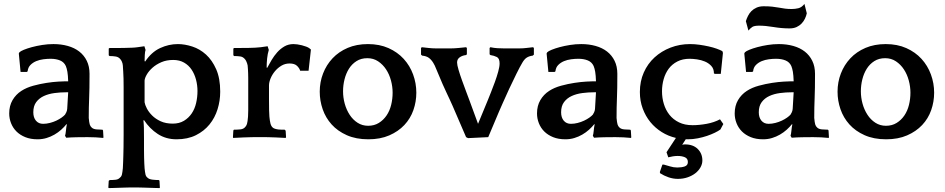

<svg xmlns="http://www.w3.org/2000/svg" viewBox="-20 -700 4823 980"><path d="M312 -7Q315 -16 316.5 -33Q318 -50 321 -64L320 -67Q308 -52 292.5 -38Q277 -24 258 -13Q239 -2 217.5 4.5Q196 11 172 11Q136 11 109 0Q82 -11 64 -29Q46 -47 36.5 -71Q27 -95 27 -121Q27 -160 44 -189Q61 -218 89 -236Q115 -253 150 -262.5Q185 -272 218 -277Q251 -282 278 -283.5Q305 -285 314 -285H328Q327 -316 324 -333.5Q321 -351 316 -363Q307 -383 286.5 -391.5Q266 -400 238 -400Q221 -400 201.5 -397.5Q182 -395 165 -388Q148 -381 135.5 -368.5Q123 -356 121 -336L117 -333H85L76 -427L79 -433Q85 -439 102 -446Q119 -453 143 -459.5Q167 -466 195.5 -470.5Q224 -475 253 -475Q292 -475 326 -465.5Q360 -456 384.5 -437Q409 -418 423 -389.5Q437 -361 437 -323Q437 -282 436.5 -253Q436 -224 435 -199Q434 -174 433.5 -150.5Q433 -127 433 -98Q435 -75 438 -65Q441 -55 448 -49Q456 -41 472.5 -39.5Q489 -38 503 -38L506 -34L508 0L507 4Q490 2 468 1Q446 0 427 0Q399 0 371 0.5Q343 1 318 3ZM312 -115Q315 -120 318.5 -127Q322 -134 323 -144L328 -229H319Q288 -229 258 -225Q228 -221 204 -210Q180 -199 165 -179Q150 -159 150 -127Q150 -100 163.5 -84Q177 -68 200 -68Q217 -68 234.5 -72.5Q252 -77 267 -84Q282 -91 294 -99.5Q306 -108 312 -115Z M721 -386Q753 -434 797 -454.5Q841 -475 888 -475Q923 -475 961.5 -462.5Q1000 -450 1031.5 -421.5Q1063 -393 1083.5 -346.5Q1104 -300 1104 -232Q1104 -186 1090.5 -142.5Q1077 -99 1049.5 -65Q1022 -31 980 -10Q938 11 881 11Q827 11 785.5 -16Q744 -43 715 -87L712 -85Q714 -68 714.5 -48.5Q715 -29 715 8Q715 41 715 64Q715 87 715.5 104Q716 121 716.5 133.5Q717 146 718 159Q720 179 722.5 190Q725 201 733 207Q741 215 758 217Q775 219 791 219L794 222L796 257L795 260Q788 260 773 259.5Q758 259 742 258.5Q726 258 711 257.5Q696 257 689 257H637Q630 257 616 257.5Q602 258 586 258.5Q570 259 556 259.5Q542 260 535 260L533 257L535 223L540 219Q555 219 569.5 217.5Q584 216 592 207Q600 201 602.5 190Q605 179 607 159Q608 142 608.5 127.5Q609 113 609.5 95Q610 77 610.5 51.5Q611 26 611 -15V-186Q611 -227 611 -253.5Q611 -280 610.5 -299Q610 -318 609 -333Q608 -348 607 -366Q606 -377 602 -385.5Q598 -394 595 -397Q586 -409 571 -411.5Q556 -414 539 -414L535 -418V-452L539 -455H557Q569 -455 585 -455Q601 -455 618.5 -455.5Q636 -456 652.5 -456.5Q669 -457 682 -459L717 -464L723 -445Q720 -438 719 -419.5Q718 -401 718 -388ZM988 -235Q988 -265 980.5 -293.5Q973 -322 958 -344.5Q943 -367 919.5 -380.5Q896 -394 864 -394Q830 -394 803.5 -382.5Q777 -371 758.5 -354.5Q740 -338 729.5 -320Q719 -302 718 -289V-178Q720 -165 729.5 -146.5Q739 -128 756.5 -110.5Q774 -93 800 -81Q826 -69 862 -69Q895 -69 919 -83.5Q943 -98 958.5 -121Q974 -144 981 -174Q988 -204 988 -235Z M1344 -354Q1354 -373 1366.5 -394Q1379 -415 1395 -433Q1411 -451 1431.5 -463Q1452 -475 1478 -475Q1486 -475 1497.5 -473.5Q1509 -472 1520.5 -469Q1532 -466 1543 -462Q1554 -458 1560 -453L1567 -447L1555 -339H1512Q1509 -351 1496.5 -363.5Q1484 -376 1458 -376Q1435 -376 1416 -364.5Q1397 -353 1383 -336Q1369 -319 1361 -299.5Q1353 -280 1353 -264V-195Q1353 -157 1353.5 -138Q1354 -119 1355 -105Q1357 -83 1360.5 -69.5Q1364 -56 1372 -49Q1376 -45 1384.5 -42.5Q1393 -40 1402 -39Q1411 -38 1419.5 -38Q1428 -38 1433 -38L1438 -33L1440 0L1438 4Q1432 4 1418 3Q1404 2 1388 1.5Q1372 1 1358 0.5Q1344 0 1338 0H1274Q1267 0 1252.5 0.5Q1238 1 1222 1.5Q1206 2 1191.5 3Q1177 4 1170 4L1169 0L1171 -34L1174 -38Q1191 -38 1206 -39.5Q1221 -41 1229 -49Q1237 -56 1240.5 -67Q1244 -78 1246 -105Q1247 -117 1247 -137Q1247 -157 1247 -193V-266Q1247 -287 1247 -301.5Q1247 -316 1246.5 -327Q1246 -338 1245.5 -347Q1245 -356 1244 -366Q1242 -376 1238 -385Q1234 -394 1231 -397Q1221 -410 1206 -412Q1191 -414 1175 -414L1171 -418V-452L1175 -455H1193Q1215 -455 1250 -455.5Q1285 -456 1311 -459L1346 -464L1352 -445Q1346 -426 1343.5 -402Q1341 -378 1341 -355Z M1858 -475Q1917 -475 1963 -454.5Q2009 -434 2040.5 -399.5Q2072 -365 2088.5 -320Q2105 -275 2105 -227Q2105 -181 2090 -138Q2075 -95 2044 -62Q2013 -29 1967 -9Q1921 11 1860 11Q1797 11 1750 -10Q1703 -31 1672.5 -65Q1642 -99 1627 -142.5Q1612 -186 1612 -232Q1612 -281 1629 -325Q1646 -369 1677.5 -402.5Q1709 -436 1754.5 -455.5Q1800 -475 1858 -475ZM1859 -58Q1890 -58 1913.5 -72.5Q1937 -87 1953 -110.5Q1969 -134 1976.5 -164.5Q1984 -195 1984 -227Q1984 -258 1975.5 -289.5Q1967 -321 1950.5 -346Q1934 -371 1910 -387Q1886 -403 1855 -403Q1823 -403 1799.5 -388Q1776 -373 1761 -349Q1746 -325 1738.5 -295Q1731 -265 1731 -234Q1731 -202 1739.5 -171Q1748 -140 1764.5 -114.5Q1781 -89 1805 -73.5Q1829 -58 1859 -58Z M2369 5 2359 0 2290 -160Q2282 -178 2275.5 -192Q2269 -206 2260 -225Q2251 -244 2239 -271Q2227 -298 2209 -342Q2202 -359 2199 -365.5Q2196 -372 2191 -380Q2181 -396 2168.5 -405Q2156 -414 2135 -416L2129 -421V-455L2133 -459Q2150 -457 2169 -455Q2188 -453 2204 -453H2283Q2298 -453 2319.5 -455Q2341 -457 2359 -459L2363 -455V-423L2359 -419Q2340 -417 2326.5 -407.5Q2313 -398 2313 -381Q2313 -369 2320.5 -343.5Q2328 -318 2338.5 -289Q2349 -260 2359.5 -232Q2370 -204 2376 -188L2420 -68L2470 -189Q2476 -204 2486 -229Q2496 -254 2506 -281.5Q2516 -309 2523 -334.5Q2530 -360 2530 -376Q2530 -402 2516 -409Q2502 -416 2483 -419L2479 -423V-455L2483 -459Q2502 -455 2519 -454Q2536 -453 2551 -453H2632Q2649 -453 2665.5 -455Q2682 -457 2701 -459L2705 -455V-421L2699 -416Q2682 -414 2669.5 -406.5Q2657 -399 2646 -380Q2634 -360 2615.5 -322.5Q2597 -285 2578.5 -245.5Q2560 -206 2545.5 -172.5Q2531 -139 2526 -128L2472 0Z M3006 -7Q3009 -16 3010.5 -33Q3012 -50 3015 -64L3014 -67Q3002 -52 2986.5 -38Q2971 -24 2952 -13Q2933 -2 2911.5 4.5Q2890 11 2866 11Q2830 11 2803 0Q2776 -11 2758 -29Q2740 -47 2730.5 -71Q2721 -95 2721 -121Q2721 -160 2738 -189Q2755 -218 2783 -236Q2809 -253 2844 -262.5Q2879 -272 2912 -277Q2945 -282 2972 -283.5Q2999 -285 3008 -285H3022Q3021 -316 3018 -333.5Q3015 -351 3010 -363Q3001 -383 2980.5 -391.5Q2960 -400 2932 -400Q2915 -400 2895.5 -397.5Q2876 -395 2859 -388Q2842 -381 2829.5 -368.5Q2817 -356 2815 -336L2811 -333H2779L2770 -427L2773 -433Q2779 -439 2796 -446Q2813 -453 2837 -459.5Q2861 -466 2889.5 -470.5Q2918 -475 2947 -475Q2986 -475 3020 -465.5Q3054 -456 3078.5 -437Q3103 -418 3117 -389.5Q3131 -361 3131 -323Q3131 -282 3130.5 -253Q3130 -224 3129 -199Q3128 -174 3127.5 -150.5Q3127 -127 3127 -98Q3129 -75 3132 -65Q3135 -55 3142 -49Q3150 -41 3166.5 -39.5Q3183 -38 3197 -38L3200 -34L3202 0L3201 4Q3184 2 3162 1Q3140 0 3121 0Q3093 0 3065 0.5Q3037 1 3012 3ZM3006 -115Q3009 -120 3012.5 -127Q3016 -134 3017 -144L3022 -229H3013Q2982 -229 2952 -225Q2922 -221 2898 -210Q2874 -199 2859 -179Q2844 -159 2844 -127Q2844 -100 2857.5 -84Q2871 -68 2894 -68Q2911 -68 2928.5 -72.5Q2946 -77 2961 -84Q2976 -91 2988 -99.5Q3000 -108 3006 -115Z M3348 178 3361 140H3368Q3380 143 3399 149Q3418 155 3437 155Q3459 155 3475 149.5Q3491 144 3491 127Q3491 109 3475.5 102.5Q3460 96 3439 96Q3427 96 3414.5 98Q3402 100 3391 103L3382 77L3430 4Q3391 -5 3357.5 -26Q3324 -47 3299.5 -77Q3275 -107 3260.5 -146Q3246 -185 3246 -230Q3246 -285 3266 -330Q3286 -375 3321 -407Q3356 -439 3402.5 -457Q3449 -475 3502 -475Q3526 -475 3550.5 -471.5Q3575 -468 3597.5 -463Q3620 -458 3638 -451.5Q3656 -445 3667 -439L3670 -430L3659 -323H3628L3624 -326Q3624 -349 3610.5 -363.5Q3597 -378 3578 -386Q3559 -394 3537.5 -397Q3516 -400 3500 -400Q3464 -400 3437 -386Q3410 -372 3393 -349Q3376 -326 3367.5 -296Q3359 -266 3359 -234Q3359 -200 3368.5 -169Q3378 -138 3397 -114Q3416 -90 3445.5 -75.5Q3475 -61 3515 -61Q3549 -61 3587 -68Q3625 -75 3655 -91L3672 -67L3657 -39Q3646 -31 3628.5 -22.5Q3611 -14 3589 -6.5Q3567 1 3541.5 6Q3516 11 3491 11H3480L3462 39Q3465 38 3469.5 37.5Q3474 37 3476 37Q3518 37 3541.5 60.5Q3565 84 3565 119Q3565 137 3555.5 154Q3546 171 3529.5 184Q3513 197 3490 205Q3467 213 3440 213Q3416 213 3392.5 205Q3369 197 3349 184Z M4015 -7Q4018 -16 4019.5 -33Q4021 -50 4024 -64L4023 -67Q4011 -52 3995.5 -38Q3980 -24 3961 -13Q3942 -2 3920.5 4.5Q3899 11 3875 11Q3839 11 3812 0Q3785 -11 3767 -29Q3749 -47 3739.5 -71Q3730 -95 3730 -121Q3730 -160 3747 -189Q3764 -218 3792 -236Q3818 -253 3853 -262.5Q3888 -272 3921 -277Q3954 -282 3981 -283.5Q4008 -285 4017 -285H4031Q4030 -316 4027 -333.5Q4024 -351 4019 -363Q4010 -383 3989.5 -391.5Q3969 -400 3941 -400Q3924 -400 3904.5 -397.5Q3885 -395 3868 -388Q3851 -381 3838.5 -368.5Q3826 -356 3824 -336L3820 -333H3788L3779 -427L3782 -433Q3788 -439 3805 -446Q3822 -453 3846 -459.5Q3870 -466 3898.5 -470.5Q3927 -475 3956 -475Q3995 -475 4029 -465.5Q4063 -456 4087.5 -437Q4112 -418 4126 -389.5Q4140 -361 4140 -323Q4140 -282 4139.5 -253Q4139 -224 4138 -199Q4137 -174 4136.5 -150.5Q4136 -127 4136 -98Q4138 -75 4141 -65Q4144 -55 4151 -49Q4159 -41 4175.5 -39.5Q4192 -38 4206 -38L4209 -34L4211 0L4210 4Q4193 2 4171 1Q4149 0 4130 0Q4102 0 4074 0.5Q4046 1 4021 3ZM4015 -115Q4018 -120 4021.5 -127Q4025 -134 4026 -144L4031 -229H4022Q3991 -229 3961 -225Q3931 -221 3907 -210Q3883 -199 3868 -179Q3853 -159 3853 -127Q3853 -100 3866.5 -84Q3880 -68 3903 -68Q3920 -68 3937.5 -72.5Q3955 -77 3970 -84Q3985 -91 3997 -99.5Q4009 -108 4015 -115ZM4098 -632Q4095 -618 4088.5 -604.5Q4082 -591 4071.5 -580Q4061 -569 4046 -562Q4031 -555 4010 -555Q3970 -555 3928.5 -562Q3887 -569 3855 -569Q3830 -569 3820 -562.5Q3810 -556 3800 -544L3787 -592Q3791 -605 3798 -619Q3805 -633 3815.5 -643.5Q3826 -654 3841.5 -661Q3857 -668 3878 -668Q3903 -668 3921.5 -666Q3940 -664 3956 -661Q3972 -658 3987 -656Q4002 -654 4021 -654Q4038 -654 4055 -658Q4072 -662 4086 -680Z M4501 -475Q4560 -475 4606 -454.5Q4652 -434 4683.5 -399.5Q4715 -365 4731.5 -320Q4748 -275 4748 -227Q4748 -181 4733 -138Q4718 -95 4687 -62Q4656 -29 4610 -9Q4564 11 4503 11Q4440 11 4393 -10Q4346 -31 4315.5 -65Q4285 -99 4270 -142.5Q4255 -186 4255 -232Q4255 -281 4272 -325Q4289 -369 4320.5 -402.5Q4352 -436 4397.5 -455.5Q4443 -475 4501 -475ZM4502 -58Q4533 -58 4556.5 -72.5Q4580 -87 4596 -110.5Q4612 -134 4619.5 -164.5Q4627 -195 4627 -227Q4627 -258 4618.5 -289.5Q4610 -321 4593.5 -346Q4577 -371 4553 -387Q4529 -403 4498 -403Q4466 -403 4442.5 -388Q4419 -373 4404 -349Q4389 -325 4381.5 -295Q4374 -265 4374 -234Q4374 -202 4382.5 -171Q4391 -140 4407.5 -114.5Q4424 -89 4448 -73.5Q4472 -58 4502 -58Z"/></svg>

Font: QuattrocentoBold
Style: Bold
Weight: 700
Designer: Pablo Impallari
Foundry: Pablo Impallari, Igino Marini, Branda Gallo
Version: Version 2.000